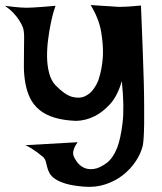

<svg xmlns="http://www.w3.org/2000/svg" viewBox="-55 -522 644 764"><path d="M-35.2 -499Q-15.6 -496.1 -0.5 -494.6Q14.6 -493.2 26.4 -492.2Q39.1 -491.2 50.8 -491.2Q61.5 -491.2 78.1 -492.2Q91.8 -493.2 113.8 -494.6Q135.7 -496.1 166 -499Q164.1 -495.1 158.2 -475.1Q152.3 -455.1 146.5 -426.3Q140.6 -397.5 136.2 -362.8Q131.8 -328.1 132.3 -294.4Q132.8 -260.7 140.6 -231Q148.4 -201.2 166 -182.6Q203.1 -144.5 231.9 -136.7Q260.7 -128.9 282.2 -138.7Q303.7 -148.4 317.4 -168Q331.1 -187.5 336.9 -204.1Q351.6 -249 354.5 -298.8Q356.4 -341.8 347.7 -394.5Q338.9 -447.3 305.7 -502Q331.1 -500 349.6 -499Q368.2 -498 381.8 -497.1Q397.5 -496.1 409.2 -495.1Q419.9 -494.1 434.6 -495.1Q447.3 -495.1 465.3 -496.6Q483.4 -498 505.9 -500Q509.8 -404.3 512.7 -329.6Q515.6 -254.9 517.1 -197.8Q518.6 -140.6 518.6 -99.1Q518.6 -57.6 518.6 -29.3Q517.6 38.1 512.7 59.6Q504.9 89.8 484.9 120.1Q464.8 150.4 434.6 174.3Q404.3 198.2 364.7 211.4Q325.2 224.6 278.3 220.7Q232.4 216.8 205.6 208.5Q178.7 200.2 163.6 189.5Q148.4 178.7 142.1 167Q135.7 155.3 132.8 143.1Q129.9 130.9 127 120.1Q124 109.4 115.2 101.6Q104.5 92.8 92.8 84Q82 76.2 69.8 68.4Q57.6 60.5 45.9 55.7L253.9 43.9Q245.1 55.7 241.2 65.4Q237.3 75.2 236.3 82Q235.4 90.8 237.3 96.7Q241.2 108.4 251.5 122.6Q261.7 136.7 278.3 145Q294.9 153.3 317.9 150.4Q340.8 147.5 370.1 126Q394.5 107.4 411.1 66.4Q424.8 31.2 432.6 -32.2Q440.4 -95.7 429.7 -199.2Q412.1 -138.7 381.8 -106.4Q351.6 -74.2 321.3 -59.6Q286.1 -42 248 -41Q197.3 -43 161.1 -54.2Q125 -65.4 101.6 -85Q78.1 -104.5 64.9 -131.3Q51.8 -158.2 45.9 -191.4Q40 -224.6 40 -258.3Q40 -292 40.5 -321.3Q41 -350.6 41 -374.5Q41 -398.4 36.1 -413.1Q30.3 -427.7 20.5 -442.4Q12.7 -455.1 -1.5 -470.2Q-15.6 -485.4 -35.2 -499Z"/></svg>

Font: Irish Grover
Style: Regular
Weight: 400
Designer: Squid
Foundry: Font Diner, Inc DBA Sideshow
Version: Version 1.001